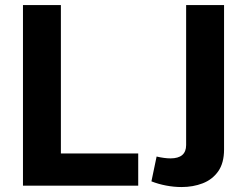

<svg xmlns="http://www.w3.org/2000/svg" viewBox="-20 -734 976 759"><path d="M578.6 -17.1Q606 -6.3 636.7 -0.5Q667.5 5.4 697.8 5.4Q743.2 5.4 781.2 -9.3Q819.3 -23.9 842.5 -56.6Q865.7 -89.4 865.7 -143.1V-713.9H715.8V-160.6Q715.8 -107.9 653.8 -107.9Q641.6 -107.9 627.4 -109.9Q613.3 -111.8 599.1 -115.2ZM526.4 -127.4H220.7V-713.9H70.8V0H526.4Z"/></svg>

Font: Estedad-FD-VF Thin
Style: Regular
Weight: 100
Designer: Amin Abedi
Version: Version 5.0